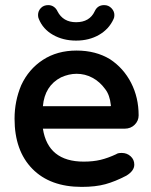

<svg xmlns="http://www.w3.org/2000/svg" viewBox="-20 -714 593 752"><path d="M132 -640Q129 -646 129 -655Q129 -671 140 -682.5Q151 -694 169 -694Q181 -694 190.5 -687.5Q200 -681 205 -670Q227 -627 278 -627Q331 -627 351 -670Q362 -694 388 -694Q405 -694 416.5 -682Q428 -670 428 -655Q428 -646 425 -640Q407 -600 368 -577.5Q329 -555 278 -555Q227 -555 187.5 -577.5Q148 -600 132 -640ZM63 -380Q92 -443 148 -479.5Q204 -516 280 -516Q355 -516 411 -482Q464 -447 493.5 -389.5Q523 -332 523 -262Q523 -241 507.5 -225.5Q492 -210 468 -210H148Q168 -81 308 -81Q345 -81 374 -88Q403 -95 435 -110Q441 -115 457 -115Q477 -115 491.5 -102Q506 -89 506 -69Q506 -45 475 -26Q431 -3 392.5 7.5Q354 18 300 18Q176 18 106.5 -53Q37 -124 37 -249Q37 -318 63 -380ZM411 -298Q413 -298 414 -299Q415 -300 414 -303Q410 -342 392 -365Q371 -394 342 -409.5Q313 -425 280 -425Q250 -425 219 -411Q155 -378 148 -298Z"/></svg>

Font: 寒蝉全圆体 Bold
Style: Regular
Weight: 700
Designer: Warren2060
      Designed by Motoya company      

      [Varela Round]
      Joe Prince(Latin component); Avraham Cornf
Foundry: ChillType
Version: Version 3.200